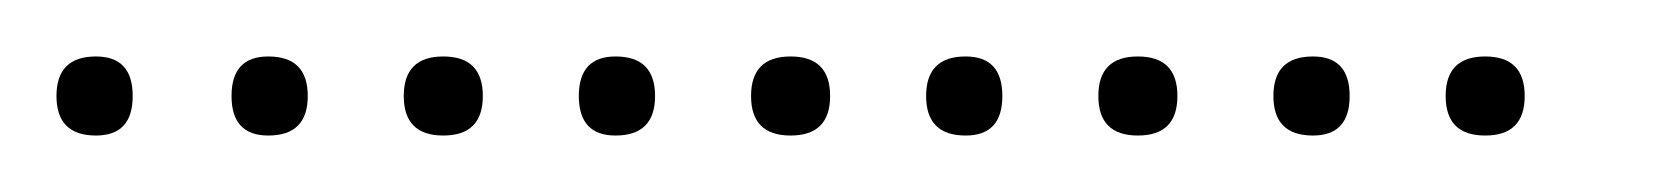

<svg xmlns="http://www.w3.org/2000/svg" viewBox="-20 -298 594 68"><path d="M14 -250Q0 -250 0 -264Q0 -278 14 -278Q27 -278 27 -264Q27 -250 14 -250ZM75 -250Q62 -250 62 -264Q62 -278 75 -278Q89 -278 89 -264Q89 -250 75 -250ZM137 -250Q123 -250 123 -264Q123 -278 137 -278Q151 -278 151 -264Q151 -250 137 -250ZM198 -250Q185 -250 185 -264Q185 -278 198 -278Q212 -278 212 -264Q212 -250 198 -250ZM260 -250Q246 -250 246 -264Q246 -278 260 -278Q274 -278 274 -264Q274 -250 260 -250ZM322 -250Q308 -250 308 -264Q308 -278 322 -278Q335 -278 335 -264Q335 -250 322 -250ZM383 -250Q369 -250 369 -264Q369 -278 383 -278Q397 -278 397 -264Q397 -250 383 -250ZM445 -250Q431 -250 431 -264Q431 -278 445 -278Q458 -278 458 -264Q458 -250 445 -250ZM506 -250Q492 -250 492 -264Q492 -278 506 -278Q520 -278 520 -264Q520 -250 506 -250Z"/></svg>

Font: FRB American Cursive Just Xheight
Style: Italic
Weight: 400
Italic angle: -25°
Version: Version 2.0;Modular Font Editor K font №1